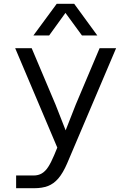

<svg xmlns="http://www.w3.org/2000/svg" viewBox="-20 -802 690 1012"><path d="M273 -250 326 -115 379 -250 505 -548H592L334 59Q312 110 287.5 138.5Q263 167 232.5 178.5Q202 190 161 190H65V123H157Q182 123 200.5 112Q219 101 234 78Q249 55 265 17L282 -24L60 -548H147ZM156 -615 279 -782H371L493 -615H412L325 -734L239 -615Z"/></svg>

Font: Azeret Mono Light
Style: Regular
Weight: 300
Designer: Martin Vácha
Foundry: Displaay
Version: Version 1.002